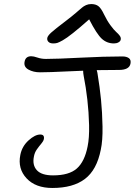

<svg xmlns="http://www.w3.org/2000/svg" viewBox="-20 -977 663 945"><path d="M242.2 -763.2Q226.1 -763.2 218.3 -771.2Q210.4 -779.3 212.9 -791Q215.3 -801.3 231.7 -816.4Q248 -831.5 309.1 -877.9Q331.1 -894.5 352.8 -913.1Q374.5 -931.6 383.3 -939.2Q392.1 -946.8 403.6 -951.9Q415 -957 429.2 -957Q451.2 -957 464.6 -946.5Q478 -936 492.2 -905.8Q506.8 -875.5 523.9 -852.3Q541 -829.1 552 -819.6Q563 -810.1 569.6 -800.8Q576.2 -791.5 574.2 -782.2Q572.8 -773.9 563.2 -768.6Q553.7 -763.2 541 -763.2Q506.3 -763.2 481.2 -786.1Q456.1 -809.1 418.9 -881.8Q372.1 -840.3 339.8 -814.7Q307.6 -789.1 288.8 -778.6Q270 -768.1 261.5 -765.6Q252.9 -763.2 242.2 -763.2ZM237.8 -51.8Q154.8 -51.8 110.6 -99.4Q66.4 -147 80.1 -214.8Q88.4 -256.8 120.4 -285.9Q152.3 -314.9 178.2 -314.9Q200.2 -314.9 195.8 -292Q193.4 -281.7 182.9 -269.5Q172.4 -257.3 161.4 -241.7Q150.4 -226.1 147 -207Q138.2 -164.6 161.4 -139.2Q184.6 -113.8 241.2 -113.8Q319.8 -113.8 358.2 -147.7Q396.5 -181.6 411.1 -255.9Q419.9 -297.9 418.5 -361.1Q417 -424.3 409.9 -486.6Q402.8 -548.8 392.1 -602.1Q389.2 -616.7 389.2 -628.9Q358.9 -627.9 313 -625.7Q267.1 -623.5 234.1 -622.3Q201.2 -621.1 176.8 -621.1Q144.5 -621.1 120.1 -634.5Q95.7 -647.9 101.1 -673.8Q106 -700.2 133.8 -700.2Q145.5 -700.2 164.6 -693.6Q183.6 -687 206.1 -687Q260.3 -687 376.7 -693.1Q493.2 -699.2 583 -699.2Q602.5 -699.2 614.3 -690.9Q626 -682.6 622.1 -663.1Q615.7 -632.8 565.9 -632.8Q492.2 -632.8 456.1 -631.8Q460 -618.7 460.9 -608.9Q470.7 -550.8 477.1 -487.1Q483.4 -423.3 484.6 -354Q485.8 -284.7 476.1 -240.2Q456.5 -140.6 397.9 -96.2Q339.4 -51.8 237.8 -51.8Z"/></svg>

Font: Shantell Sans Irregular Bouncy
Style: Italic
Weight: 300
Italic angle: -11.31°
Designer: Stephen Nixon, Anya Danilova, Shantell Martin
Foundry: Arrow Type
Version: Version 1.006;[9816181b4]